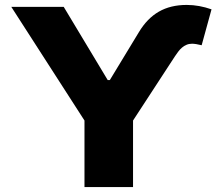

<svg xmlns="http://www.w3.org/2000/svg" viewBox="-20 -755 885 775"><path d="M25.6 -727.3H237.2L414.8 -431.8H423.3L540.5 -625Q573.9 -680.8 621.1 -707.9Q668.3 -735.1 733.7 -735.1Q759.2 -735.1 784.3 -730.5Q809.3 -725.9 833.8 -717.3L794 -572.4Q769.2 -578.5 755.3 -578.5Q742.9 -578.5 733 -574.2Q723 -570 714.7 -562.9Q706.3 -555.8 699.4 -546.5Q692.5 -537.3 686.1 -527.7L517 -268.5V0H321V-268.5Z"/></svg>

Font: Inter P Black
Style: Regular
Weight: 900
Designer: Rasmus Andersson
Foundry: rsms
Version: Version 3.018;git-588b23468